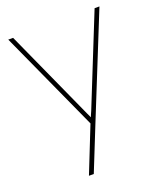

<svg xmlns="http://www.w3.org/2000/svg" viewBox="-140 -614 780 932"><g transform="rotate(-20 250.5 -147.5)"><path d="M252 -9 257 7 15 -525H40L252 -57Q260 -41 267 -25L258 -20Q261 -28 262.5 -32Q264 -36 267 -44L275 -62L461 -525H486L269 13L182 230H157Z"/></g></svg>

Font: Easer Grotesk Variable
Style: Regular
Weight: 400
Designer: Boardeaser, Bonnie Shaver-Troup, Thomas Jockin
Foundry: Lexend
Version: Version 1.001;Glyphs 3.1.2 (3151)